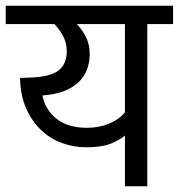

<svg xmlns="http://www.w3.org/2000/svg" viewBox="-30 -650 624 670"><path d="M484 -566V0H406V-177Q389 -162 357 -149Q325 -136 271 -136Q227 -136 186 -151Q145 -166 113 -196.5Q81 -227 61 -272.5Q41 -318 40 -378L69 -379Q144 -381 173.5 -403.5Q203 -426 203 -471Q203 -499 191 -522.5Q179 -546 160 -566H-10V-630H574V-566ZM406 -566H238Q255 -549 269 -522.5Q283 -496 283 -462Q283 -397 240 -359.5Q197 -322 118 -317Q128 -266 168 -235Q208 -204 274 -204Q316 -204 351.5 -219Q387 -234 406 -258Z"/></svg>

Font: Ek Mukta
Style: Regular
Weight: 400
Designer: Girish Dalvi and Yashodeep Gholap
Foundry: Ek Type
Version: Version 2.538;PS 1.001;hotconv 16.6.51;makeotf.lib2.5.65220;